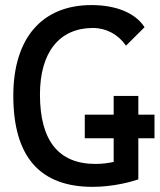

<svg xmlns="http://www.w3.org/2000/svg" viewBox="-20 -723 626 753"><path d="M342.8 9.8C426.3 9.8 496.6 -10.7 522.5 -19.5V-180.7H585.9V-273.4H522.5V-346.7H425.8V-273.4H312.5V-180.7H425.8V-87.9C404.8 -83.5 381.3 -80.1 354.5 -80.1C210 -80.1 136.7 -170.9 136.7 -352.5C136.7 -518.6 213.4 -613.3 344.7 -613.3C396.5 -613.3 443.8 -587.9 474.1 -543.9L546.9 -616.2C512.2 -671.4 436 -703.1 338.9 -703.1C144.5 -703.1 32.2 -573.2 32.2 -347.7C32.2 -109.4 135.7 9.8 342.8 9.8Z"/></svg>

Font: Cascadia Mono NF
Style: Regular
Weight: 400
Monospace: yes
Designer: Aaron Bell
Foundry: Saja Typeworks
Version: Version 2404.023